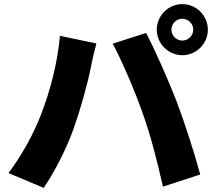

<svg xmlns="http://www.w3.org/2000/svg" viewBox="-20 -876 1040 932"><path d="M812 -732C812 -761 836 -785 865 -785C894 -785 918 -761 918 -732C918 -703 894 -679 865 -679C836 -679 812 -703 812 -732ZM741 -732C741 -664 797 -608 865 -608C933 -608 989 -664 989 -732C989 -800 933 -856 865 -856C797 -856 741 -800 741 -732ZM178 -317C143 -226 83 -117 21 -36L192 36C242 -36 304 -156 339 -256C370 -344 407 -475 421 -550C425 -573 439 -633 448 -665L271 -702C259 -568 223 -433 178 -317ZM672 -328C711 -219 742 -98 771 30L952 -29C924 -133 871 -296 838 -382C803 -473 732 -636 689 -716L527 -664C569 -587 635 -434 672 -328Z"/></svg>

Font: Noto Sans KR Black
Style: Regular
Weight: 900
Designer: Ryoko NISHIZUKA 西塚涼子 (kana, bopomofo & ideographs); Paul D. Hunt (Latin, Greek & Cyrillic); Sandoll Communications 산돌커뮤니
Foundry: Adobe
Version: Version 2.004;hotconv 1.0.118;makeotfexe 2.5.65603